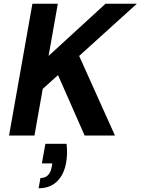

<svg xmlns="http://www.w3.org/2000/svg" viewBox="-20 -720 747 1020"><path d="M28.1 0 152.1 -700H287.1L238.1 -422.9L540.4 -700H706.8L400.5 -422.8L590.7 0H429.7L288.2 -321L207 -247.8L163.1 0ZM185 280.2 194.9 225.6Q220.5 225.6 235.4 210.2Q250.2 194.8 255.4 163.3L258 148.1H202.4L221.1 44.1H333.5Q336.9 70.6 336.2 96Q335.4 121.5 331.3 143.9Q320.1 207.6 282.9 243.9Q245.6 280.2 185 280.2Z"/></svg>

Font: DM Sans 9pt
Style: Italic
Weight: 400
Italic angle: -10°
Designer: Colophon Foundry, Jonny Pinhorn
Foundry: Colophon Foundry
Version: Version 4.004